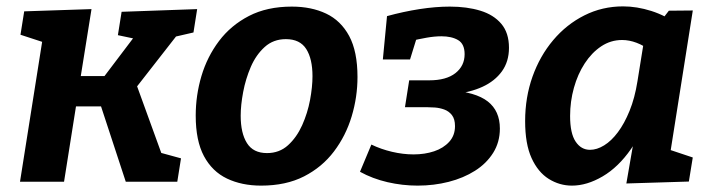

<svg xmlns="http://www.w3.org/2000/svg" viewBox="-20 -567 2224 599"><path d="M42.4 0 122.1 -503.7 171.1 -417 43.9 -458.6 55.5 -531.6 265.5 -538.6 228.9 -310.2 210.6 -329.7H332.8L294.5 -314.5L403.9 -459L411.6 -443.8L347.8 -457.3L359.4 -530.2L595.1 -538.6L583.6 -465.7L500.8 -446.6L541.2 -468.6L393.6 -279.5L401.2 -315.7L488.5 -75.2L471.3 -93.1L544.7 -73L533.1 0H372.4L290 -250.9L308.6 -235H195L220 -253.6L179.8 0Z M890.5 -546.4Q951.4 -546.4 997.4 -524.6Q1043.4 -502.8 1069.4 -454.6Q1095.3 -406.4 1095.3 -326.9Q1095.3 -264.1 1077.1 -203.8Q1058.9 -143.4 1021.9 -94.5Q985 -45.6 928.5 -16.7Q872 12.1 794.6 12.1Q734.4 12.1 688.2 -9.9Q642.1 -31.9 616.3 -79.9Q590.6 -127.9 590.6 -206.4Q590.6 -269.4 608.4 -329.6Q626.3 -389.9 663.2 -438.9Q700.2 -488 756.7 -517.2Q813.2 -546.4 890.5 -546.4ZM871.9 -444.9Q832.9 -444.9 805.8 -420.4Q778.7 -395.9 762.5 -358.4Q746.3 -320.8 738.6 -279.8Q730.9 -238.8 730.9 -206Q730.9 -151.5 750.5 -120.5Q770 -89.4 813 -89.4Q851.6 -89.4 878.6 -113.9Q905.5 -138.3 922.6 -176.2Q939.6 -214.1 947.3 -255.2Q954.9 -296.2 954.9 -329.3Q954.9 -383.4 935.4 -414.1Q915.8 -444.9 871.9 -444.9Z M1282.9 12.1Q1235.5 12.1 1188.8 1.3Q1142.2 -9.5 1103.1 -31.1L1138.6 -116Q1168.6 -101.5 1203 -93.4Q1237.4 -85.3 1270.3 -85.3Q1305.3 -85.3 1334.3 -95Q1363.2 -104.6 1381.4 -124.5Q1399.5 -144.3 1399.5 -173.6Q1399.5 -195.5 1390 -207.8Q1380.5 -220.1 1365.8 -225.4Q1351.1 -230.6 1336.4 -231.6Q1321.7 -232.6 1311.5 -232.6H1243.4L1256.6 -316.4H1319.2Q1372.3 -316.4 1400.9 -338.9Q1429.5 -361.5 1429.5 -397.9Q1429.5 -429.8 1409.4 -441.8Q1389.3 -453.8 1357.2 -453.8Q1335.8 -453.8 1310.4 -449.3Q1285 -444.8 1257.5 -438.2L1285.2 -465.5L1259.2 -381.4H1174.4L1187.4 -516.7Q1238.2 -530.7 1288.7 -538.6Q1339.1 -546.4 1383.3 -546.4Q1436.9 -546.4 1478.4 -533.7Q1520 -521 1543.9 -492.8Q1567.9 -464.5 1567.9 -418Q1567.9 -375 1545.9 -344.5Q1523.9 -314 1485.2 -296.2Q1446.5 -278.4 1394.6 -273.4L1381.9 -285.5Q1463.7 -280.1 1501.6 -250.6Q1539.5 -221.1 1539.5 -166Q1539.5 -123.6 1518.6 -90.2Q1497.6 -56.8 1461.8 -34.2Q1426 -11.5 1379.8 0.3Q1333.7 12.1 1282.9 12.1Z M1764.5 12.1Q1725.5 12.1 1691.9 -8.9Q1658.4 -29.9 1638.3 -74Q1618.3 -118 1618.3 -189.1Q1618.3 -263.2 1641.3 -327.9Q1664.4 -392.6 1705.9 -441.8Q1747.5 -491.1 1803.3 -519.1Q1859.1 -547.1 1923.9 -547.1Q1966.8 -547.1 2012 -532.8Q2057.2 -518.5 2102 -486.4L2040.1 -499.1L2066.7 -533.6L2141.4 -534.3L2061.4 -28.5L2013.5 -118.4L2141.3 -75.7L2129.1 -0.6L1934.1 5.4L1964.3 -168.8L2005.1 -242.8Q1988.4 -159.4 1948.8 -102.4Q1909.2 -45.5 1860.1 -16.7Q1811 12.1 1764.5 12.1ZM1820.8 -99.6Q1842.2 -99.6 1864.8 -113.5Q1887.5 -127.4 1907.7 -154.5Q1928 -181.5 1944.2 -221.4Q1960.4 -261.2 1968.7 -313.2L1991 -451.7L2013.7 -406.3Q1989 -424.9 1966.1 -433.5Q1943.2 -442.2 1920.8 -442.2Q1885.3 -442.2 1855.7 -422.5Q1826.1 -402.8 1804.2 -369.2Q1782.3 -335.6 1770.5 -293.1Q1758.6 -250.6 1758.6 -205.1Q1758.6 -150.9 1775.8 -125.3Q1792.9 -99.6 1820.8 -99.6Z"/></svg>

Font: Bitter Thin
Style: Italic
Weight: 100
Italic angle: -9°
Designer: Sol Matas, and Bitter project Authors
Foundry: Sol Matas
Version: Version 2.002